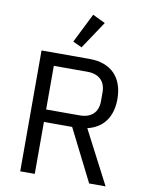

<svg xmlns="http://www.w3.org/2000/svg" viewBox="-101 -1021 841 1092"><g transform="rotate(10 320.0 -474.5)"><path d="M314 -755 420 -914 347 -949 262 -779ZM177 0V-300H340L491 0H586L426 -308C517 -329 566 -398 566 -500C566 -627 493 -698 371 -698H93V0ZM371 -372H177V-624H371C437 -624 476 -588 476 -524V-472C476 -408 437 -372 371 -372Z"/></g></svg>

Font: Braiins Sans
Style: Regular
Weight: 400
Designer: Mike Abbink, Paul van der Laan, Pieter van Rosmalen, Jiri Chlebus, Lubos Buracinsky
Foundry: Bold Monday, Sudetype
Version: Version 1.000;hotconv 1.0.109;makeotfexe 2.5.65596